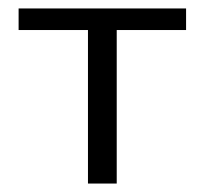

<svg xmlns="http://www.w3.org/2000/svg" viewBox="-20 -434 484 454"><path d="M188 -363H24V-414H420V-363H256V0H188Z"/></svg>

Font: LXGW Bright TC
Style: Regular
Weight: 400
Designer: Christian Thalmann (Catharsis Fonts)
Foundry: LXGW / Christian Thalmann (Catharsis Fonts) / Fontworks Inc.
Version: Version 5.501